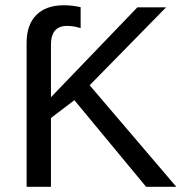

<svg xmlns="http://www.w3.org/2000/svg" viewBox="-20 -716 707 736"><path d="M540 0 265.1 -332 175.3 -263.7V0H82V-551.3Q82 -621.1 119.1 -658.4Q156.2 -695.8 224.6 -695.8Q256.8 -695.8 289.1 -688.5V-607.9Q264.6 -616.7 236.8 -616.7Q175.3 -616.7 175.3 -544.4V-343.3L506.8 -688H616.7L323.7 -389.2L655.8 0Z"/></svg>

Font: Arial
Style: Regular
Weight: 400
Designer: Steve Matteson
Foundry: Ascender Corporation
Version: Version 2.00.3